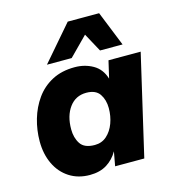

<svg xmlns="http://www.w3.org/2000/svg" viewBox="-110 -822 835 922"><g transform="rotate(-15 308.0 -360.5)"><path d="M224 9Q166 9 122.5 -19Q79 -47 55.5 -96.5Q32 -146 32 -209Q32 -265 47.5 -318.5Q63 -372 94 -415.5Q125 -459 173 -484.5Q221 -510 286 -510Q336 -510 376.5 -487Q417 -464 432 -414L452 -500H612L496 0H351L364 -71Q343 -34 308.5 -12.5Q274 9 224 9ZM284 -124Q319 -124 343.5 -146Q368 -168 381 -203Q394 -238 394 -278Q394 -319 374.5 -348Q355 -377 308 -377Q255 -377 224 -335Q193 -293 193 -226Q193 -184 212.5 -154Q232 -124 284 -124ZM161 -556 311 -730H467L537 -556H425L375 -648L284 -556Z"/></g></svg>

Font: Prodigy Sans
Style: Bold Italic
Weight: 700
Italic angle: -13°
Designer: Wei Huang
Foundry: Wei Huang
Version: Version 1.003; ttfautohint (v1.8.3)